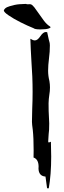

<svg xmlns="http://www.w3.org/2000/svg" viewBox="-108 -935 334 1004"><path d="M131.8 -767.6Q135.3 -767.6 138.7 -766.6Q140.1 -757.8 147 -728.5L149.4 -719.7Q152.8 -710.4 152.8 -697.8Q152.8 -664.1 148.4 -631.3Q143.6 -593.3 143.6 -565.4Q143.6 -538.6 150.4 -511.2Q153.3 -494.6 153.3 -477.5Q153.3 -459 149.9 -439Q146.5 -417 146 -395Q146 -348.6 147.7 -327.1Q149.4 -305.7 149.4 -290Q149.4 -250 146.5 -234.4Q145 -214.8 144 -194.8L146.5 -189.5L158.2 -193.8Q159.7 -155.3 159.7 -117.2Q159.7 -21.5 147 49.8L143.1 49.3H138.2L129.9 -11.7Q94.2 -14.2 93.3 -54.2L93.8 -63Q93.8 -102.1 67.4 -111.3L67.9 -147.9Q67.9 -214.4 63.5 -254.9Q59.1 -286.1 59.1 -297.9Q59.1 -332 60.5 -366.2Q62.5 -409.7 62.5 -454.1Q62.5 -534.2 56.2 -616.2Q52.7 -673.3 50.8 -732.4Q64.5 -723.6 74.2 -723.6Q88.4 -723.6 103 -745.6Q117.7 -767.6 131.8 -767.6ZM103 -781.2Q74.2 -781.2 67.4 -787.6Q35.6 -800.3 -1.2 -818.8Q-38.1 -837.4 -63.5 -855Q-87.9 -871.6 -87.9 -880.4V-881.3Q-82.5 -892.6 -69.8 -897.9Q-57.1 -903.3 -43 -906.2Q-20.5 -913.1 7.8 -913.6L27.8 -914.6Q31.2 -912.6 37.6 -912.6L45.9 -913.1Q49.3 -913.1 52.7 -912.6Q61 -910.2 71.5 -896.7Q82 -883.3 95 -864Q107.9 -844.7 122.3 -825.9Q136.7 -807.1 152.8 -796.9Q156.2 -794.4 156.2 -792.5Q156.2 -789.6 148.4 -786.6Q134.3 -781.2 103 -781.2Z"/></svg>

Font: Unutterable
Style: Regular
Weight: 400
Designer: GGBotNet
Foundry: f0n7.com
Version: 1.00